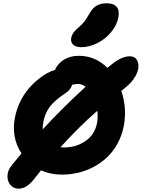

<svg xmlns="http://www.w3.org/2000/svg" viewBox="-20 -1033 857 1160"><path d="M471.2 -748Q437 -748 421.4 -763.4Q405.8 -778.8 410.2 -805.2Q416.5 -835.4 452.1 -865.2Q475.1 -883.8 489.5 -902.6Q503.9 -921.4 521 -952.1Q540 -985.8 564.9 -999.5Q589.8 -1013.2 624 -1013.2Q667 -1013.2 685.1 -991.2Q703.1 -969.2 694.8 -925.8Q685.1 -878.4 650.1 -837.2Q615.2 -795.9 567.1 -772Q519 -748 471.2 -748ZM92.8 106.9Q63 106.9 43.7 85.2Q24.4 63.5 25.1 30Q25.9 -3.4 49.8 -33.2Q71.3 -60.5 109.9 -106Q45.9 -204.6 70.8 -325.2Q80.1 -373 101.3 -416.7Q122.6 -460.4 148.4 -491.9Q174.3 -523.4 204.6 -548.8Q234.9 -574.2 261.7 -589.1Q288.6 -604 312 -610.8Q328.6 -648.9 366.2 -672.4Q403.8 -695.8 456.1 -695.8Q556.2 -695.8 628.9 -623Q646 -636.2 654.8 -644Q715.3 -692.9 764.2 -692.9Q799.3 -692.9 811.5 -661.6Q825.7 -625 799.8 -575.7Q777.8 -534.7 733.9 -501Q730.5 -498 723.4 -492.4Q716.3 -486.8 712.9 -483.9Q749 -376 727.1 -268.1Q715.8 -212.9 689.9 -165.5Q664.1 -118.2 628.2 -84Q592.3 -49.8 548.1 -25.9Q503.9 -2 454.8 10Q405.8 22 355 22Q285.6 22 228 -3.9Q215.8 10.7 186 48.8Q140.6 106.9 92.8 106.9ZM242.2 -297.9Q236.8 -264.6 237.8 -251Q349.1 -373 497.1 -508.8Q475.6 -525.9 449.2 -525.9Q438 -525.9 416 -521Q406.7 -491.2 380.9 -474.1Q309.6 -426.3 281 -388.2Q252.4 -350.1 242.2 -297.9ZM565.9 -288.1Q572.8 -321.3 567.9 -363.8Q454.6 -264.2 345.2 -143.1Q352.1 -142.1 367.2 -142.1Q439.9 -142.1 496.1 -180.7Q552.2 -219.2 565.9 -288.1Z"/></svg>

Font: Shantell Sans Irregular Bouncy
Style: Italic
Weight: 800
Italic angle: -11.31°
Designer: Stephen Nixon, Anya Danilova, Shantell Martin
Foundry: Arrow Type
Version: Version 1.006;[9816181b4]